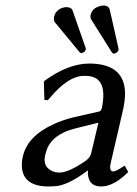

<svg xmlns="http://www.w3.org/2000/svg" viewBox="-20 -671 501 701"><path d="M223.1 -645Q240.7 -644 244.6 -633.8L293 -495.1Q293.5 -493.2 293.5 -491.2Q290 -479 277.3 -477.1Q272.9 -478 271 -480L180.2 -589.8Q175.3 -598.6 177.2 -608.9Q182.6 -633.8 208.5 -642.6Q216.3 -645 223.1 -645ZM360.4 -650.9Q376.5 -649.4 380.4 -637.2L412.6 -494.1Q413.1 -491.2 412.6 -488.3Q407.7 -476.6 396 -475.1Q391.6 -476.1 389.6 -478L313.5 -599.1Q309.1 -606 310.5 -615.2Q315.4 -639.6 341.8 -647.9Q351.1 -650.9 360.4 -650.9ZM339.4 -223.1 254.9 -202.1Q171.4 -181.6 150.4 -123.5Q147 -113.3 144.5 -102.1Q136.2 -63.5 168.5 -47.4Q181.6 -41 197.8 -41Q231.4 -41.5 293 -84Q308.6 -95.7 312.5 -109.9ZM384.3 -76.2Q377.4 -45.4 393.6 -44.9Q405.3 -45.9 434.1 -65.9L436.5 -64L448.2 -43Q395.5 9.8 349.1 9.8Q302.7 9.8 300.8 -39.1Q300.8 -43.9 301.3 -47.9H299.3Q234.4 1 190.4 7.8Q175.3 9.8 157.7 9.8Q65.9 9.8 60.1 -59.6Q58.6 -77.6 63 -98.1Q79.1 -174.3 178.2 -218.8Q211.9 -233.9 250.5 -243.2L343.3 -264.2Q349.6 -267.6 351.6 -275.9Q375 -387.2 301.3 -393.6Q294.4 -394 286.6 -394Q229 -394 161.6 -313Q157.7 -308.6 154.8 -305.2L142.1 -306.2L140.1 -373L144 -377Q229 -438.5 305.2 -439Q439.9 -439 436.5 -322.3Q435.5 -300.8 430.7 -276.9Q429.7 -272.5 415 -208.5Q388.2 -93.8 384.3 -76.2Z"/></svg>

Font: Linux Biolinum Capitals O
Style: Italic Samll Caps
Weight: 400
Italic angle: -12°
Designer: Philipp H. Poll
Foundry: Philipp H. Poll
Version: Version 0.6.2